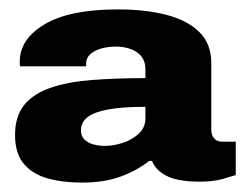

<svg xmlns="http://www.w3.org/2000/svg" viewBox="-20 -718 521 408"><path d="M154 -330Q113 -330 81 -339Q49 -348 30.5 -370Q12 -392 12 -431Q12 -471 31.5 -495Q51 -519 87.5 -531.5Q124 -544 175 -548Q226 -552 289 -552V-571Q289 -587 281 -597.5Q273 -608 258.5 -613.5Q244 -619 226 -619Q210 -619 195.5 -615Q181 -611 172 -603Q163 -595 163 -583V-577H23Q22 -579 22 -582Q22 -585 22 -587Q22 -635 75 -666.5Q128 -698 230 -698Q289 -698 333.5 -686.5Q378 -675 403.5 -650Q429 -625 429 -584V-442Q429 -431 435 -424Q441 -417 451 -417H481V-346Q472 -343 452.5 -337.5Q433 -332 405 -332Q358 -332 334.5 -344Q311 -356 303 -376H297Q270 -355 235.5 -342.5Q201 -330 154 -330ZM203 -408Q221 -408 241 -414.5Q261 -421 275 -434Q289 -447 289 -467V-491Q241 -491 210.5 -485.5Q180 -480 166 -469Q152 -458 152 -441Q152 -429 159.5 -421.5Q167 -414 179 -411Q191 -408 203 -408Z"/></svg>

Font: Archivo SemiBold SemiExpanded Black
Style: Regular
Weight: 900
Width: 6
Version: Version 2.001